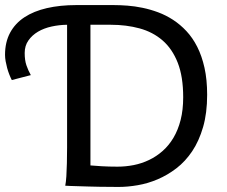

<svg xmlns="http://www.w3.org/2000/svg" viewBox="-20 -738 902 763"><path d="M239.3 0Q242.2 -14.6 243.7 -37.6Q245.1 -60.5 245.8 -89.4Q246.6 -118.2 246.6 -151.9V-639.6Q215.3 -639.2 185.1 -632.6Q154.8 -626 131.1 -612.1Q107.4 -598.1 92.8 -577.1Q78.1 -556.2 78.1 -527.3Q78.1 -498.5 85 -478.5Q91.8 -458.5 102.5 -439.5L26.9 -419.9Q22 -429.2 17.1 -441.7Q12.2 -454.1 8.5 -467.5Q4.9 -481 2.4 -494.6Q0 -508.3 0 -520Q0 -570.3 20 -607.7Q40 -645 77.1 -669.4Q114.3 -693.8 166.5 -705.8Q218.8 -717.8 282.7 -717.8H432.1Q457 -717.8 486.3 -715.6Q515.6 -713.4 546.4 -707Q577.1 -700.7 608.2 -689.2Q639.2 -677.7 667.7 -659.2Q696.3 -640.6 720.9 -614.3Q745.6 -587.9 763.9 -551.8Q782.2 -515.6 792.7 -468.5Q803.2 -421.4 803.2 -361.3Q803.2 -288.6 787.1 -233.2Q771 -177.7 743.9 -137.2Q716.8 -96.7 681.2 -69.3Q645.5 -42 606.4 -25.4Q567.4 -8.8 527.3 -2Q487.3 4.9 451.7 4.9Q436 4.9 416 4.6Q396 4.4 374.5 4.2Q353 3.9 331.5 3.2Q310.1 2.4 291.7 2Q273.4 1.5 259.5 1Q245.6 0.5 239.3 0ZM339.4 -639.6V-80.6Q356.4 -79.1 384 -77.4Q411.6 -75.7 446.8 -75.7Q479.5 -75.7 511.5 -82Q543.5 -88.4 572.5 -102.3Q601.6 -116.2 626.5 -138.2Q651.4 -160.2 669.4 -190.7Q687.5 -221.2 697.8 -261.2Q708 -301.3 708 -351.6Q708 -433.6 686.3 -488.8Q664.6 -543.9 626 -577.4Q587.4 -610.8 534.7 -625.2Q481.9 -639.6 419.9 -639.6Z"/></svg>

Font: Andika
Style: Regular
Weight: 400
Designer: Victor Gaultney, Annie Olsen, Julie Remington, Don Collingsworth, Eric Hays
Foundry: SIL International
Version: Version 1.001